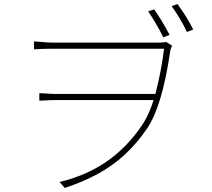

<svg xmlns="http://www.w3.org/2000/svg" viewBox="-20 -870 1040 942"><path d="M812 -699 781 -687Q767 -716 746 -752Q725 -788 707 -814L736 -824Q771 -776 812 -699ZM928 -725 897 -713Q883 -744 862 -779Q841 -814 822 -840L851 -850Q901 -781 928 -725ZM185 -664Q211 -661 239 -661H299H397H513H626H717H765Q775 -661 796 -664L824 -646L820 -636Q816 -627 815 -618Q776 -350 702 -240Q653 -168 592 -111Q533 -57 461 -17.5Q389 22 298 52L272 23Q402 -8 502.5 -77Q603 -146 677 -256Q719 -318 745.5 -421.5Q772 -525 785 -631H729H633H516H399H300H239Q186 -631 147 -628V-667ZM701 -379H610H502H394H305H254Q230 -379 196 -377L173 -376V-413L211 -411Q237 -409 254 -409H305H396H505H615H706H760L753 -379Z"/></svg>

Font: Merged Yaku Han JP Thin
Style: Regular
Weight: 250
Designer: Ryoko NISHIZUKA 西塚涼子 (kana, bopomofo & ideographs); Paul D. Hunt (Latin, Greek & Cyrillic); Sandoll Communications 산돌커뮤니
Foundry: Adobe
Version: Version 2.004